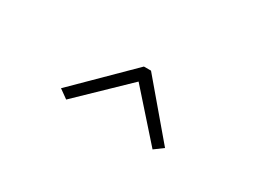

<svg xmlns="http://www.w3.org/2000/svg" viewBox="-30 -882 1061 797"><g transform="rotate(30 500.0 -483.0)"><path d="M286 -343 244 -373 497 -623H531L742 -374L700 -343L509 -558Z"/></g></svg>

Font: Inconsolata UltraExpanded Light
Style: Regular
Weight: 300
Width: 9
Monospace: yes
Designer: Raph Levien, Cyreal, Brenton Simpson
Foundry: Raph Levien, Cyreal, Google
Version: Version 3.001; ttfautohint (v1.8.2.53-6de2)